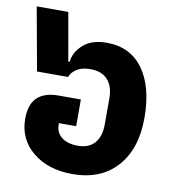

<svg xmlns="http://www.w3.org/2000/svg" viewBox="-75 -700 709 779"><g transform="rotate(10 279.5 -310.5)"><path d="M274 12Q174 12 110.5 -40Q47 -92 47 -177Q47 -292 164 -292H256V-182H185V-176Q185 -143 209.5 -124Q234 -105 276 -105Q321 -105 345 -132Q369 -159 369 -209V-316Q369 -366 344.5 -393Q320 -420 273 -420Q239 -420 217.5 -406.5Q196 -393 189 -373H61L14 -633H144L179 -435H185Q188 -474 223 -505.5Q258 -537 320 -537Q417 -537 470 -464Q523 -391 523 -263Q523 -135 457 -61.5Q391 12 274 12Z"/></g></svg>

Font: Anuphan
Style: Bold
Weight: 700
Designer: Mike Abbink, Paul van der Laan, Pieter van Rosmalen, Mint Tantisuwanna
Foundry: Bold Monday; Cadson Demak
Version: Version 3.002;hotconv 1.0.109;makeotfexe 2.5.65596